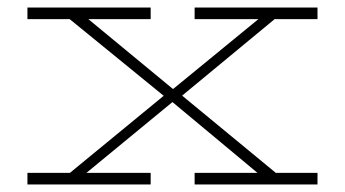

<svg xmlns="http://www.w3.org/2000/svg" viewBox="-20 -491 918 511"><path d="M143 -12 429 -247H432L692 -460H735L452 -226H447L187 -12ZM53 0V-31H180H195H381V0ZM498 0V-31H684H697H825V0ZM53 -440V-471H381V-440H196H181ZM688 -12 431 -226H428L141 -460H191L449 -247H452L737 -12ZM498 -440V-471H825V-440H699H686Z"/></svg>

Font: BioRhyme SemiExpanded ExtraLight
Style: Regular
Weight: 250
Width: 6
Designer: Aoife Mooney
Foundry: Aoife Mooney Type
Version: Version 1.600;gftools[0.9.33]